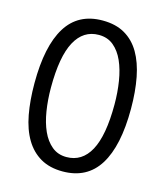

<svg xmlns="http://www.w3.org/2000/svg" viewBox="-109 -795 767 890"><g transform="rotate(15 274.5 -350.0)"><path d="M43 -350Q43 -528 100 -620Q157 -712 274 -712Q337 -712 381 -686.5Q425 -661 452.5 -614Q480 -567 493 -500Q506 -433 506 -350Q506 -172 448.5 -80Q391 12 274 12Q212 12 168 -13.5Q124 -39 96 -86Q68 -133 55.5 -200Q43 -267 43 -350ZM122 -350Q122 -291 130.5 -238Q139 -185 157 -145Q175 -105 204 -81Q233 -57 274 -57Q349 -57 388 -129Q427 -201 427 -350Q427 -408 418.5 -461Q410 -514 392 -554.5Q374 -595 345 -619Q316 -643 274 -643Q200 -643 161 -571Q122 -499 122 -350Z"/></g></svg>

Font: PT Sans Narrow
Style: Regular
Weight: 400
Width: 3
Designer: A.Korolkova, O.Umpeleva, V.Yefimov
Foundry: ParaType Ltd
Version: Version 2.003W OFL